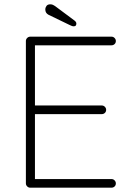

<svg xmlns="http://www.w3.org/2000/svg" viewBox="-20 -870 607 890"><path d="M120 -700H497Q505 -700 511 -694Q517 -688 517 -680Q517 -671 511 -665.5Q505 -660 497 -660H132L142 -677V-367L130 -381H452Q460 -381 466 -375Q472 -369 472 -361Q472 -352 466 -346.5Q460 -341 452 -341H132L142 -352V-35L138 -40H497Q505 -40 511 -34Q517 -28 517 -20Q517 -11 511 -5.5Q505 0 497 0H120Q112 0 106 -6Q100 -12 100 -20V-680Q100 -688 106 -694Q112 -700 120 -700ZM322 -748Q316 -748 311 -750.5Q306 -753 301 -755L204 -802Q190 -810 190 -826Q190 -835 195.5 -842.5Q201 -850 213 -850Q220 -850 225.5 -847.5Q231 -845 235 -842L325 -775Q329 -772 331.5 -768.5Q334 -765 334 -760Q334 -756 331.5 -752Q329 -748 322 -748Z"/></svg>

Font: Quicksand Light Light
Style: Regular
Weight: 300
Version: Version 3.006